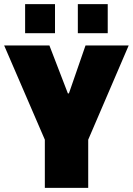

<svg xmlns="http://www.w3.org/2000/svg" viewBox="-20 -905 640 925"><path d="M196 0V-232L0 -686H218L307 -455H312L392 -686H600L405 -232V0ZM101 -745V-885H245V-745ZM355 -745V-885H499V-745Z"/></svg>

Font: Chivo Mono Black
Style: Regular
Weight: 900
Designer: Hector Gatti
Foundry: Omnibus-Type
Version: Version 1.008